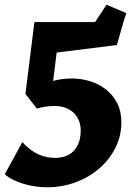

<svg xmlns="http://www.w3.org/2000/svg" viewBox="-29 -776 589 816"><path d="M206.1 -105Q228.5 -105 248.3 -111.8Q268.1 -118.7 282.7 -133.1Q297.4 -147.5 305.7 -169.7Q314 -191.9 314 -223.1Q314 -242.2 307.4 -260.5Q300.8 -278.8 287.1 -293.5Q273.4 -308.1 252 -316.9Q230.5 -325.7 201.2 -325.7Q182.1 -325.7 161.9 -322.3Q141.6 -318.8 127.9 -314.5L79.1 -376.5L117.2 -682.1H375L423.8 -755.9L507.8 -720.2Q502 -703.1 497.3 -688Q492.7 -672.9 488.3 -657Q483.9 -641.1 479 -623.8Q474.1 -606.4 467.8 -584.5L211.9 -552.7L196.8 -432.1Q215.8 -437.5 235.8 -439.9Q255.9 -442.4 276.9 -442.4Q315.9 -442.4 353.5 -430.9Q391.1 -419.4 420.9 -396.2Q450.7 -373 468.8 -338.1Q486.8 -303.2 486.8 -255.9Q486.8 -198.7 461.9 -148.7Q437 -98.6 394 -61Q351.1 -23.4 293.5 -1.7Q235.8 20 169.9 20Q147 20 122.6 16.6Q98.1 13.2 74.5 6.3Q50.8 -0.5 29.3 -10.7Q7.8 -21 -8.8 -35.2L65.9 -171.9Q84 -152.3 101.6 -139.4Q119.1 -126.5 136.7 -118.9Q154.3 -111.3 171.6 -108.2Q189 -105 206.1 -105Z"/></svg>

Font: Simonetta
Style: Black Italic
Weight: 900
Italic angle: -2°
Designer: Gayaneh Bagdasaryan
Foundry: Brownfox
Version: Version 1.002